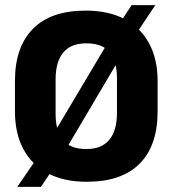

<svg xmlns="http://www.w3.org/2000/svg" viewBox="-20 -695 675 751"><path d="M319 16Q230.5 16 167.8 -16.8Q105 -49.5 71.8 -111Q38.5 -172.5 38.5 -259.5V-378.5Q38.5 -511 108.8 -582.2Q179 -653.5 315.5 -653.5Q404.5 -653.5 467 -620.5Q529.5 -587.5 563 -525.8Q596.5 -464 596.5 -378.5V-259.5Q596.5 -125.5 526.2 -54.8Q456 16 319 16ZM47.5 36 142 -101.5 175 -147 416.5 -553 441.5 -594 495 -675H587.5L497 -539.5L465 -495.5L223 -86L201.5 -55.5L140 36ZM317.5 -112Q378 -112 407.8 -148.5Q437.5 -185 437.5 -253V-388.5Q437.5 -454 409.5 -489.8Q381.5 -525.5 317.5 -525.5Q257 -525.5 227.2 -489.2Q197.5 -453 197.5 -385V-249.5Q197.5 -181.5 226.5 -146.8Q255.5 -112 317.5 -112Z"/></svg>

Font: Anek Tamil Medium
Style: Bold
Weight: 700
Version: Version 1.003